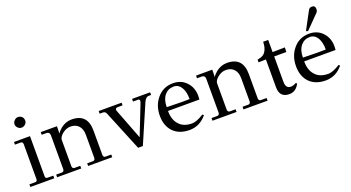

<svg xmlns="http://www.w3.org/2000/svg" viewBox="-49 -1255 3340 1827"><g transform="rotate(-20 1620.5 -342.0)"><path d="M197 -612Q198 -591 181 -575Q164 -559 142 -559Q122 -559 105.5 -575Q89 -591 89 -612Q89 -632 105.5 -649Q122 -666 142 -666Q166 -666 181.5 -651Q197 -636 197 -612ZM189 -456V-50Q189 -27 211 -27H269V0H27V-27H85Q107 -27 107 -50V-406Q104 -429 85 -429H27V-456Z M856 -27V0H612V-27H671Q690 -27 693 -50V-287Q693 -345 663 -377.5Q633 -410 581 -410Q539 -410 499 -379Q461 -347 461 -319V-50Q464 -27 484 -27H542V0H298V-27H356Q376 -27 379 -50V-396Q378 -430 345 -430H298V-457H462V-430Q461 -418 461 -402V-382Q469 -401 503 -430Q554 -470 614 -470Q775 -470 775 -299V-50Q778 -27 798 -27Z M1406 -457V-430H1380Q1353 -430 1333 -387L1166 0H1118L951 -407Q942 -430 917 -430H885V-457H1117V-430H1070Q1044 -430 1044 -411Q1044 -407 1046 -401L1166 -89L1283 -387Q1290 -404 1290 -414Q1290 -430 1273 -430H1223V-457Z M1823 -232H1505Q1505 -144 1549 -95Q1594 -42 1681 -42Q1727 -42 1800 -88L1813 -78Q1742 9 1638 9Q1532 9 1472 -54Q1416 -115 1416 -214Q1416 -317 1475 -388Q1537 -464 1639 -464Q1723 -464 1775 -406Q1825 -351 1825 -269Q1825 -258 1823 -232ZM1737 -268Q1737 -340 1712 -383Q1684 -432 1635 -432Q1578 -432 1543 -391Q1506 -346 1506 -270Q1693 -265 1737 -268Z M2429 -27V0H2185V-27H2244Q2263 -27 2266 -50V-287Q2266 -345 2236 -377.5Q2206 -410 2154 -410Q2112 -410 2072 -379Q2034 -347 2034 -319V-50Q2037 -27 2057 -27H2115V0H1871V-27H1929Q1949 -27 1952 -50V-396Q1951 -430 1918 -430H1871V-457H2035V-430Q2034 -418 2034 -402V-382Q2042 -401 2076 -430Q2127 -470 2187 -470Q2348 -470 2348 -299V-50Q2351 -27 2371 -27Z M2581 -541H2632V-418L2757 -420L2755 -374H2632V-116Q2632 -49 2684 -49Q2707 -49 2741 -67L2748 -56Q2714 13 2644 13Q2548 11 2548 -92V-374L2473 -372V-399Q2480 -401 2492.5 -404Q2505 -407 2511 -409Q2541 -420 2556 -444Q2580 -480 2581 -541Z M3164 -661Q3164 -640 3152 -627L3018 -491L2998 -496L3095 -677Q3106 -697 3131 -697Q3164 -697 3164 -661ZM3202 -232H2884Q2884 -144 2928 -95Q2973 -42 3060 -42Q3106 -42 3179 -88L3192 -78Q3121 9 3017 9Q2911 9 2851 -54Q2795 -115 2795 -214Q2795 -317 2854 -388Q2916 -464 3018 -464Q3102 -464 3154 -406Q3204 -351 3204 -269Q3204 -258 3202 -232ZM3116 -268Q3116 -340 3091 -383Q3063 -432 3014 -432Q2957 -432 2922 -391Q2885 -346 2885 -270Q3072 -265 3116 -268Z"/></g></svg>

Font: GFS Didot
Style: Regular
Weight: 400
Designer: Takis Katsoulidis and George D. Matthiopoulos
Foundry: Takis Katsoulidis and George D. Matthiopoulos
Version: Version 1.0